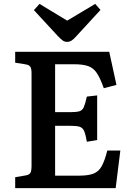

<svg xmlns="http://www.w3.org/2000/svg" viewBox="-20 -966 686 986"><path d="M58 0V-56L111 -65Q130 -68 136 -78Q142 -88 142 -116V-589Q142 -614 135.5 -623.5Q129 -633 109 -636L58 -644V-700H541L578 -530L513 -513Q495 -564 477.5 -590.5Q460 -617 433 -626.5Q406 -636 360 -636H263V-390H340Q372 -390 387.5 -394.5Q403 -399 410.5 -416Q418 -433 426 -470L479 -476V-247L426 -238Q420 -274 412.5 -292Q405 -310 389 -315Q373 -320 340 -320H263V-64H387Q434 -64 460.5 -74.5Q487 -85 502.5 -113Q518 -141 531 -193H598L574 0ZM324 -751Q312 -751 302 -758Q292 -765 276 -782L154 -914L183 -946L325 -860L469 -946L496 -915L370 -778Q359 -765 348 -758Q337 -751 324 -751Z"/></svg>

Font: Literata 12pt Medium
Style: Regular
Weight: 500
Designer: Latin by Veronika Burian and Jose Scaglione. Greek by Irene Vlachou. Cyrillic by Vera Evstafieva.
Foundry: TypeTogether
Version: Version 3.002